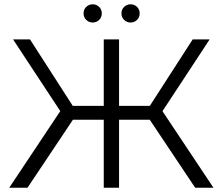

<svg xmlns="http://www.w3.org/2000/svg" viewBox="-20 -886 1051 906"><path d="M901.1 0 667.9 -349.1 730.7 -385.4 987.3 0ZM23.5 0 280.2 -385.4 342.9 -349.1 109.7 0ZM277.3 -342.2 41.7 -700H121.6L344.1 -354.2ZM292 -320.9V-386.4H492.4V-320.9ZM469.6 0V-700H541.8V0ZM519 -320.9V-386.4H718.8V-320.9ZM734.1 -342.2 666.2 -354.2 889.2 -700H969.2ZM596.1 -779.7Q578.7 -779.7 565.9 -791.9Q553.1 -804.2 553.1 -822.7Q553.1 -841.6 565.9 -853.6Q578.7 -865.7 596.1 -865.7Q613.9 -865.7 626.5 -853.6Q639.1 -841.6 639.1 -822.7Q639.1 -804.2 626.5 -791.9Q613.9 -779.7 596.1 -779.7ZM417.3 -779.7Q400 -779.7 387.2 -791.9Q374.3 -804.2 374.3 -822.7Q374.3 -841.6 387.2 -853.6Q400 -865.7 417.3 -865.7Q435.1 -865.7 447.7 -853.6Q460.3 -841.6 460.3 -822.7Q460.3 -804.2 447.7 -791.9Q435.1 -779.7 417.3 -779.7Z"/></svg>

Font: Montserrat Thin
Style: Regular
Weight: 100
Designer: Julieta Ulanovsky
Foundry: Julieta Ulanovsky
Version: Version 9.000